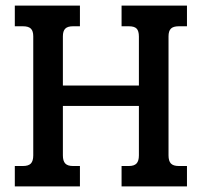

<svg xmlns="http://www.w3.org/2000/svg" viewBox="-20 -667 722 687"><path d="M33 -73H62Q82 -73 90.5 -82Q99 -91 99 -111V-537Q99 -556 90.5 -564.5Q82 -573 62 -573H33V-647H266V-573H241Q222 -573 213.5 -564.5Q205 -556 205 -537V-361H477V-536Q477 -556 469 -564.5Q461 -573 441 -573H415V-647H649V-573H620Q600 -573 591.5 -564.5Q583 -556 583 -537V-111Q583 -91 591.5 -82Q600 -73 620 -73H649V0H415V-73H441Q460 -73 468.5 -82Q477 -91 477 -111V-288H205V-111Q205 -91 213.5 -82Q222 -73 241 -73H266V0H33Z"/></svg>

Font: Pridi
Style: Regular
Weight: 400
Designer: Katatrad Team
Foundry: CadsonDemak
Version: Version 1.001